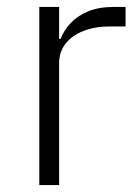

<svg xmlns="http://www.w3.org/2000/svg" viewBox="-20 -532 397 552"><path d="M150 0H93V-512H150V-420H154Q164 -445 183 -465.5Q202 -486 232.5 -499Q263 -512 307 -512H341V-456H296Q253 -456 220 -443Q187 -430 168.5 -406.5Q150 -383 150 -350Z"/></svg>

Font: IBM Plex Sans Light
Style: Regular
Weight: 300
Designer: Mike Abbink, Paul van der Laan, Pieter van Rosmalen
Foundry: Bold Monday
Version: Version 3.201